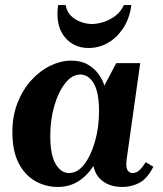

<svg xmlns="http://www.w3.org/2000/svg" viewBox="-20 -730 646 760"><path d="M29 -207Q29 -271 49.5 -323Q70 -375 104 -412.5Q138 -450 179.5 -470Q221 -490 262 -490Q301 -490 327.5 -474.5Q354 -459 370.5 -436Q387 -413 393 -391L440 -480H535L482 -104Q477 -69 484.5 -57Q492 -45 505 -45Q520 -45 532.5 -57Q545 -69 557 -88L587 -70Q564 -24 533 -7Q502 10 464 10Q419 10 388.5 -11.5Q358 -33 350 -73Q323 -32 288 -11Q253 10 209 10Q161 10 120 -13Q79 -36 54 -84Q29 -132 29 -207ZM179 -192Q179 -116 200.5 -80.5Q222 -45 253 -45Q287 -45 313.5 -79.5Q340 -114 356 -170Q372 -226 372 -289Q372 -365 351 -400Q330 -435 298 -435Q265 -435 238 -400.5Q211 -366 195 -311Q179 -256 179 -192ZM470 -710H500Q493 -657 468 -619Q443 -581 407.5 -560.5Q372 -540 331 -540Q270 -540 234.5 -585.5Q199 -631 210 -710H240Q244 -684 261 -667.5Q278 -651 300.5 -643Q323 -635 344 -635Q365 -635 390 -643Q415 -651 437 -667.5Q459 -684 470 -710Z"/></svg>

Font: Brygada 1918
Style: Italic
Weight: 400
Italic angle: -8°
Designer: Mateusz Machalski | Borys Kosmynka | Przemek Hoffer
Foundry: NIEPODLEGLA 2018
Version: Version 3.006